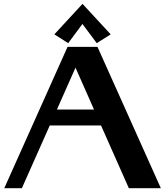

<svg xmlns="http://www.w3.org/2000/svg" viewBox="-20 -982 862 1002"><path d="M410.6 -961.9 557.6 -802.7 484.9 -756.8 410.2 -856.9 335.9 -756.8 263.7 -802.7ZM2.4 0 332.5 -737.3H488.8L819.3 0H652.3L507.3 -327.1H239.7L94.2 0ZM470.7 -410.2 374 -628.9 276.9 -410.2Z"/></svg>

Font: Klaudia
Style: Bold
Weight: 700
Designer: Wojciech Kalinowski "wmk69" (wmk69@o2.pl)
Foundry: Wojciech Kalinowski "wmk69" (wmk69@o2.pl)
Version: Version 3.1.0; 2021-05-10